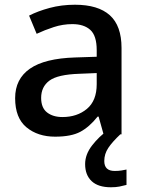

<svg xmlns="http://www.w3.org/2000/svg" viewBox="-20 -568 612 812"><path d="M297 -548Q395 -548 444.5 -503.5Q494 -459 494 -365V0H418L397 -75H393Q358 -31 319.5 -10.5Q281 10 213 10Q140 10 92 -29.5Q44 -69 44 -153Q44 -234 106.5 -277.5Q169 -321 298 -325L389 -328V-356Q389 -417 362 -441.5Q335 -466 286 -466Q246 -466 207.5 -453.5Q169 -441 135 -425L103 -502Q140 -521 190 -534.5Q240 -548 297 -548ZM316 -256Q224 -253 189 -227Q154 -201 154 -154Q154 -112 179 -92.5Q204 -73 244 -73Q306 -73 347.5 -107.5Q389 -142 389 -212V-259ZM421 113Q421 155 465 155Q481 155 493.5 153Q506 151 515 149V214Q500 218 485 221Q470 224 449 224Q395 224 367.5 198Q340 172 340 126Q340 85 369.5 47Q399 9 436 -17L489 0Q455 32 438 57.5Q421 83 421 113Z"/></svg>

Font: Noto Sans Khmer UI Medium
Style: Regular
Weight: 500
Designer: Danh Hong and the Monotype Design Team
Foundry: Monotype Imaging Inc.
Version: Version 2.002; ttfautohint (v1.8.4.7-5d5b)